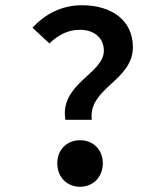

<svg xmlns="http://www.w3.org/2000/svg" viewBox="-20 -702 639 734"><path d="M230 -244H331C316 -366 488 -392 488 -522C488 -625 406 -682 293 -682C214 -682 150 -646 104 -596L169 -536C202 -568 239 -588 285 -588C342 -588 377 -556 377 -508C377 -420 207 -382 230 -244ZM199 -78C199 -24 237 12 286 12C335 12 373 -24 373 -78C373 -131 335 -166 286 -166C237 -166 199 -131 199 -78Z"/></svg>

Font: Source Code Pro Semibold
Style: Regular
Weight: 600
Monospace: yes
Designer: Paul D. Hunt
Foundry: Adobe Systems Incorporated
Version: Version 1.017;PS 1.000;hotconv 1.0.70;makeotf.lib2.5.5900